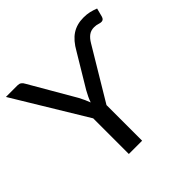

<svg xmlns="http://www.w3.org/2000/svg" viewBox="-180 -905 1084 1084"><g transform="rotate(-45 361.5 -363.0)"><path d="M367.5 0H261.5V-284.5L-1.5 -718.5H92Q116.5 -718.5 128.5 -694L284.5 -425Q303.5 -389.5 315 -358Q326 -390 346 -425L462.5 -619Q494 -675.5 533 -700.8Q572 -726 624.5 -726Q651.5 -726 672 -721.2Q692.5 -716.5 715.5 -707.5L702 -656Q696.5 -636.5 679.5 -636.5Q671 -636.5 660.5 -640Q647 -645 628 -645Q603.5 -645 585.5 -631.8Q567.5 -618.5 552.5 -593L367.5 -284.5Z"/></g></svg>

Font: Verano Sans Medium
Style: Regular
Weight: 500
Designer: Lukasz Dziedzic with Adam Twardoch and Botio Nikoltchev
Foundry: tyPoland Lukasz Dziedzic
Version: Version 3.001;December 28, 2019;FontCreator 12.0.0.2547 64-b